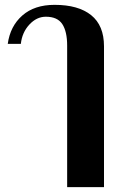

<svg xmlns="http://www.w3.org/2000/svg" viewBox="-20 -584 504 792"><path d="M257 -396Q257 -454 237 -484.5Q217 -515 169 -515Q131 -515 101 -482.5Q71 -450 66 -403H12Q22 -476 72 -520Q122 -564 205 -564Q303 -564 356 -521.5Q409 -479 409 -393V188H257Z"/></svg>

Font: Trirong
Style: Bold
Weight: 700
Designer: Katatrad Team
Foundry: CadsonDemak
Version: Version 1.001